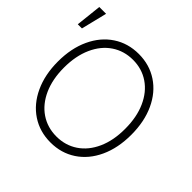

<svg xmlns="http://www.w3.org/2000/svg" viewBox="-199 -926 1115 1115"><g transform="rotate(45 359.0 -368.5)"><path d="M362.3 9.8Q273.9 9.8 205.6 -35.4Q137.2 -80.6 98.9 -163.1Q60.5 -245.6 60.5 -353.5Q60.5 -461.9 98.9 -544.2Q137.2 -626.5 205.6 -671.6Q273.9 -716.8 362.3 -716.8Q450.2 -716.8 518.6 -671.6Q586.9 -626.5 625 -544.2Q663.1 -461.9 663.1 -353.5Q663.1 -245.1 625 -162.8Q586.9 -80.6 518.6 -35.4Q450.2 9.8 362.3 9.8ZM362.3 -668.9Q289.1 -668.9 231.9 -630.6Q174.8 -592.3 142.6 -520.8Q110.4 -449.2 110.4 -353.5Q110.4 -258.3 142.3 -187.3Q174.3 -116.2 231.4 -77.6Q288.6 -39.1 362.3 -39.1Q435.5 -39.1 492.7 -77.4Q549.8 -115.7 581.8 -187Q613.8 -258.3 613.3 -353.5Q613.3 -449.2 581.3 -520.5Q549.3 -591.8 492.4 -630.4Q435.5 -668.9 362.3 -668.9ZM6.8 -747.1H62.5L23.4 -587.9H-10.7Z"/></g></svg>

Font: Pretendard GOV ExtraLight
Style: Regular
Weight: 200
Designer: Base glyphs from Inter by Rasmus Andersson; Hangeul glyphs from Noto Sans CJK(Source Han Sans) by Jang Soo-young and Kan
Foundry: Kil Hyung-jin
Version: Version 1.309